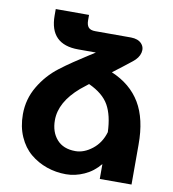

<svg xmlns="http://www.w3.org/2000/svg" viewBox="-84 -831 818 910"><g transform="rotate(10 324.5 -375.5)"><path d="M424.8 -507.8Q517.6 -468.8 563.5 -392.1Q609.4 -315.4 608.9 -191.9V0H456.1V-71.8Q424.8 -33.2 381.3 -13.7Q337.9 5.9 293.9 5.9Q245.1 5.9 200.9 -9.5Q156.7 -24.9 121.3 -54.4Q85.9 -84 64.9 -131.6Q43.9 -179.2 43.9 -238.8Q43.9 -312 80.6 -373.8Q117.2 -435.5 172.9 -478Q203.6 -501.5 236.6 -523.7Q269.5 -545.9 298.1 -564Q326.7 -582 334 -586.9H249Q110.8 -586.9 110.8 -726.1V-756.8H271V-731Q271 -708.5 280.5 -697.3Q290 -686 314 -686H485.8Q519.5 -685.5 536.4 -667.5Q553.2 -649.4 547.1 -623.5Q541 -597.7 513.2 -576.2Q474.6 -545.4 424.8 -507.8ZM318.8 -109.9Q360.4 -109.9 400.1 -141.1Q439.9 -172.4 455.1 -225.1Q452.1 -305.7 424.8 -354Q397.5 -402.3 328.1 -434.1Q293.5 -406.2 290 -403.8Q198.2 -324.7 198.2 -237.8Q198.2 -180.7 229.5 -145.3Q260.7 -109.9 318.8 -109.9Z"/></g></svg>

Font: Montserrat arm SemiBold
Style: Regular
Weight: 600
Designer: Julieta Ulanovsky
Foundry: Julieta Ulanovsky
Version: Version 6.000;PS 006.000;hotconv 1.0.88;makeotf.lib2.5.64775